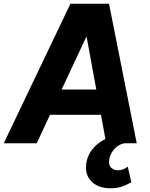

<svg xmlns="http://www.w3.org/2000/svg" viewBox="-47 -765 799 1025"><path d="M-27 0 329 -745H535L683 0H520L492 -152H220L149 0ZM282 -287H467L415 -571ZM543 240Q482 240 447 209Q412 178 412 131Q412 63 462 14.5Q512 -34 594 -45H623L616 0Q582 7 558.5 36.5Q535 66 535 100Q535 122 549.5 133Q564 144 580 144Q596 144 608.5 139.5Q621 135 635 125L654 208Q630 222 604 231Q578 240 543 240Z"/></svg>

Font: Plus Jakarta Sans ExtraBold
Style: Italic
Weight: 800
Italic angle: -8°
Designer: Gumpita Rahayu
Foundry: Tokotype
Version: Version 2.071; ttfautohint (v1.8.4.7-5d5b);gftools[0.9.29]